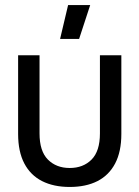

<svg xmlns="http://www.w3.org/2000/svg" viewBox="-20 -730 553 762"><path d="M256.7 12Q192.9 12 146.9 -11.3Q100.9 -34.7 76.4 -81.5Q51.9 -128.3 51.9 -198.5V-510.7H136.9V-200.4Q136.9 -130.1 170.1 -96.7Q203.3 -63.3 256.7 -63.3Q310.2 -63.3 343.4 -96.7Q376.6 -130.1 376.6 -200.4V-510.7H461.6V-198.5Q461.6 -128.3 437.1 -81.5Q412.6 -34.7 366.9 -11.3Q321.2 12 256.7 12ZM218.5 -575.6 250.3 -710H338L294 -575.6Z"/></svg>

Font: TikTok Sans Light
Style: Regular
Weight: 300
Version: Version 4.000